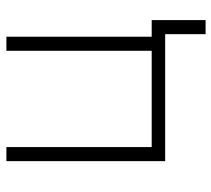

<svg xmlns="http://www.w3.org/2000/svg" viewBox="-52 -506 689 626"><g transform="rotate(-90 293.0 -193.5)"><path d="M80.1 0V-517.6H126V-43.9H439.9V-517.6H485.8V-43.9H540V131.8H494.1V0Z"/></g></svg>

Font: Caskaydia Cove ExtraLight
Style: Regular
Weight: 200
Monospace: yes
Designer: Aaron Bell
Foundry: Saja Typeworks
Version: Version 4.300; ttfautohint (v1.8.3)